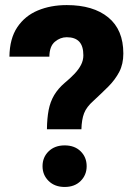

<svg xmlns="http://www.w3.org/2000/svg" viewBox="-20 -741 547 767"><path d="M167.5 -224.6Q168 -268.1 174.3 -301.3Q180.7 -334.5 196.3 -360.8Q211.9 -387.2 238.8 -410.2Q261.2 -428.7 277.8 -446.3Q294.4 -463.9 303.7 -481.9Q313 -500 313 -520Q313 -557.1 296.4 -574.7Q279.8 -592.3 246.6 -592.3Q220.7 -592.3 199.2 -574.2Q177.7 -556.2 177.2 -514.6H17.6Q18.6 -586.9 49.1 -632.3Q79.6 -677.7 131.1 -699.2Q182.6 -720.7 246.6 -720.7Q352.5 -720.7 412.6 -671.4Q472.7 -622.1 472.7 -527.3Q472.7 -484.9 456.3 -453.6Q439.9 -422.4 413.1 -395.5Q386.2 -368.7 353.5 -338.4Q325.7 -314 315.9 -288.6Q306.2 -263.2 305.2 -224.6ZM238.3 5.9Q198.7 5.9 174.3 -18.1Q149.9 -42 149.9 -77.1Q149.9 -112.8 174.3 -136.5Q198.7 -160.2 238.3 -160.2Q278.3 -160.2 302.2 -136.5Q326.2 -112.8 326.2 -77.1Q326.2 -42 302.2 -18.1Q278.3 5.9 238.3 5.9Z"/></svg>

Font: Heebo ExtraBold
Style: Regular
Weight: 800
Designer: Oded Ezer
Foundry: Ezer Type House
Version: Version 3.100